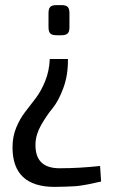

<svg xmlns="http://www.w3.org/2000/svg" viewBox="-20 -519 443 752"><path d="M201 -499H221Q238 -499 245 -492Q252 -485 252 -468V-412Q252 -395 245 -388Q238 -381 221 -381H201Q184 -381 177 -388Q170 -395 170 -412V-468Q170 -485 177 -492Q184 -499 201 -499ZM175 -288H246Q247 -225 228 -174Q209 -123 185.5 -94.5Q162 -66 141 -29Q120 8 119 44Q116 140 213 140Q291 140 372 131L376 192Q370 193 350.5 197.5Q331 202 325 203Q319 204 301.5 207Q284 210 271.5 210.5Q259 211 238.5 212Q218 213 194 213Q29 213 29 58Q29 16 43.5 -19Q58 -54 78.5 -80.5Q99 -107 120 -134.5Q141 -162 157 -201.5Q173 -241 175 -288Z"/></svg>

Font: exo2condensed_r
Style: Regular
Weight: 400
Width: 3
Designer: Natanael Gama
Version: Version 1.001;PS 001.001;hotconv 1.0.70;makeotf.lib2.5.58329